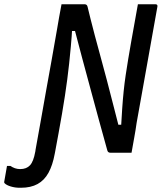

<svg xmlns="http://www.w3.org/2000/svg" viewBox="-140 -720 763 905"><path d="M-45 77Q-15 77 1.5 59Q18 41 26 -4L29 -18Q61 -18 79.5 -17Q98 -16 106.5 -15Q115 -14 117.5 -11.5Q120 -9 120 -6L118 5Q108 59 88.5 94.5Q69 130 37 147.5Q5 165 -41 165H-48Q-69 165 -89 159Q-109 153 -118 144Q-119 142 -120 140.5Q-121 139 -120 136Q-117 117 -113.5 99Q-110 81 -107 62H-91Q-81 69 -69.5 73Q-58 77 -45 77ZM119 0Q98 0 77.5 0Q57 0 36 0Q33 0 31 -1.5Q29 -3 28 -5.5Q27 -8 27 -11Q40 -82 52.5 -152.5Q65 -223 77.5 -293.5Q90 -364 103 -435Q116 -506 128 -577Q133 -607 138.5 -638Q144 -669 150 -700Q165 -700 184.5 -700Q204 -700 223 -700Q242 -700 258 -700Q262 -700 265.5 -698.5Q269 -697 271 -693Q273 -689 275 -679Q279 -663 287 -630Q295 -597 307 -552.5Q319 -508 333.5 -454.5Q348 -401 363.5 -343Q379 -285 394 -225Q409 -165 424 -108L396 -132H447L430 -110Q433 -164 436 -208Q439 -252 443 -291Q447 -330 452.5 -366.5Q458 -403 464.5 -442.5Q471 -482 479 -527Q487 -570 494.5 -613.5Q502 -657 510 -700Q532 -700 552.5 -700Q573 -700 593 -700Q598 -700 600.5 -697Q603 -694 602 -689Q590 -621 577.5 -552Q565 -483 553 -414.5Q541 -346 528.5 -277.5Q516 -209 504 -141Q499 -105 492.5 -70Q486 -35 480 0Q465 0 447 0Q429 0 412 0Q395 0 381 0Q374 0 370 -3.5Q366 -7 362 -25Q345 -85 326.5 -153.5Q308 -222 288 -295.5Q268 -369 247.5 -445.5Q227 -522 207 -599L236 -574H185L201 -598Q198 -545 194 -502Q190 -459 186 -421Q182 -383 177 -345.5Q172 -308 166 -268Q160 -228 152 -182Q144 -138 136 -92Q128 -46 119 0Z"/></svg>

Font: Rec Mono Linear
Style: Italic
Weight: 400
Italic angle: -10°
Monospace: yes
Version: Version 1.085; ttfautohint (v1.8.4.7-5d5b)